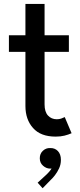

<svg xmlns="http://www.w3.org/2000/svg" viewBox="-20 -703 417 999"><path d="M269.5 7.8Q191.4 7.8 151.9 -36.9Q112.3 -81.5 112.3 -151.4V-682.6H211.9V-159.7Q211.9 -121.1 229.7 -101.8Q247.6 -82.5 275.4 -82.5Q287.6 -82.5 297.9 -85.9Q308.1 -89.4 316.9 -93.8L352.5 -9.8Q335.9 -2.4 315.7 2.7Q295.4 7.8 269.5 7.8ZM26.4 -433.1V-519.5H338.4V-433.1ZM201.7 276.4 175.8 247.6 217.3 209.5Q227.1 200.7 236.1 190.4Q245.1 180.2 250.7 169.7Q256.3 159.2 255.4 148.9L272 147.5Q270 158.2 262.7 166.3Q255.4 174.3 240.7 174.3Q221.2 174.3 204.1 159.4Q187 144.5 187 120.6Q187 96.2 203.4 81.3Q219.7 66.4 240.7 67.4Q265.1 66.4 281 82.8Q296.9 99.1 296.9 128.9Q296.9 152.8 287.4 173.1Q277.8 193.4 265.9 208.7Q253.9 224.1 245.1 231.9Z"/></svg>

Font: Reddit Sans Medium
Style: Regular
Weight: 500
Designer: Stephen Hutchings
Foundry: Reddit
Version: Version 1.014